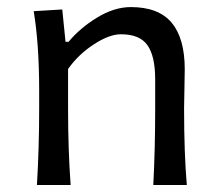

<svg xmlns="http://www.w3.org/2000/svg" viewBox="-20 -528 621 548"><path d="M181.6 0H85.4Q91.8 -106.4 91.8 -219.2V-269Q91.8 -401.9 76.2 -496.1L157.7 -501L167 -408.7H175.8Q208 -447.8 257.1 -477.8Q306.2 -507.8 353.5 -507.8Q432.6 -507.8 470 -463.1Q507.3 -418.5 507.3 -330.1Q507.3 -306.6 506.3 -269.5Q505.4 -232.4 505.4 -219.2Q505.4 -90.8 513.2 0H417.5Q422.9 -101.6 422.9 -215.3V-301.8Q422.9 -367.7 400.9 -398.9Q378.9 -430.2 325.2 -430.2Q292 -430.2 247.8 -401.4Q203.6 -372.6 174.3 -331.1V-215.3Q174.3 -100.6 181.6 0Z"/></svg>

Font: Commissioner Flair
Style: Regular
Weight: 400
Designer: Kostas Bartsokas
Foundry: Kostas Bartsokas
Version: Version 1.000